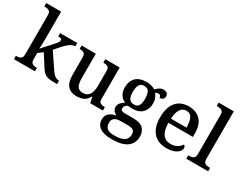

<svg xmlns="http://www.w3.org/2000/svg" viewBox="-99 -1386 2862 2253"><g transform="rotate(30 1332.0 -260.0)"><path d="M18 0V-46H27Q47 -46 65 -50.5Q83 -55 94 -70Q105 -85 105 -115V-649Q105 -678 93.5 -692Q82 -706 64 -710Q46 -714 27 -714H18V-760H219V-374Q219 -361 218 -341Q217 -321 216.5 -301.5Q216 -282 215 -268.5Q214 -255 214 -255L340 -394Q367 -424 376 -440.5Q385 -457 385 -469Q385 -482 372.5 -486.5Q360 -491 335 -491V-536H567V-491Q533 -491 499 -468Q465 -445 426 -401L358 -324L491 -126Q517 -86 543 -66Q569 -46 600 -46H603V0H589Q542 0 510 -3Q478 -6 456.5 -15Q435 -24 416.5 -43Q398 -62 378 -94L281 -246L219 -199V-112Q219 -83 230.5 -69Q242 -55 260 -50.5Q278 -46 297 -46H303V0Z M870 10Q791 10 748.5 -37Q706 -84 706 -187V-421Q706 -465 684.5 -477.5Q663 -490 629 -490H626V-536H819V-199Q819 -135 839 -98Q859 -61 915 -61Q975 -61 1002 -104.5Q1029 -148 1029 -220V-421Q1029 -467 1006 -478.5Q983 -490 950 -490H947V-536H1142V-111Q1142 -68 1165 -57Q1188 -46 1219 -46H1224V0H1052L1036 -78H1031Q1000 -23 959 -6.5Q918 10 870 10Z M1481 240Q1372 240 1318 202.5Q1264 165 1264 96Q1264 39 1301 9.5Q1338 -20 1392 -28Q1370 -37 1350.5 -58Q1331 -79 1331 -112Q1331 -143 1350 -166Q1369 -189 1404 -210Q1361 -227 1335.5 -267.5Q1310 -308 1310 -362Q1310 -449 1358.5 -498Q1407 -547 1505 -547Q1541 -547 1572.5 -537.5Q1604 -528 1621 -515Q1639 -535 1663.5 -552Q1688 -569 1720 -569Q1752 -569 1768 -553Q1784 -537 1784 -516Q1784 -494 1770.5 -478Q1757 -462 1725 -462Q1725 -476 1716.5 -487.5Q1708 -499 1690 -499Q1668 -499 1650 -487Q1668 -466 1680.5 -435.5Q1693 -405 1693 -364Q1693 -289 1647 -240Q1601 -191 1505 -191Q1494 -191 1477 -192.5Q1460 -194 1451 -195Q1433 -187 1420 -172.5Q1407 -158 1407 -136Q1407 -119 1419 -109.5Q1431 -100 1464 -100H1580Q1673 -100 1713.5 -58.5Q1754 -17 1754 50Q1754 138 1687.5 189Q1621 240 1481 240ZM1483 187Q1550 187 1588.5 173Q1627 159 1643 133.5Q1659 108 1659 73Q1659 32 1635 17.5Q1611 3 1564 3H1460Q1435 3 1411.5 10Q1388 17 1372.5 35.5Q1357 54 1357 92Q1357 120 1369 141.5Q1381 163 1408.5 175Q1436 187 1483 187ZM1502 -243Q1548 -243 1566 -273.5Q1584 -304 1584 -365Q1584 -429 1565.5 -461.5Q1547 -494 1501 -494Q1456 -494 1437 -460.5Q1418 -427 1418 -364Q1418 -304 1437.5 -273.5Q1457 -243 1502 -243Z M2086 10Q1971 10 1908 -62Q1845 -134 1845 -264Q1845 -405 1905.5 -476Q1966 -547 2076 -547Q2177 -547 2235 -486.5Q2293 -426 2293 -307V-260H1961Q1964 -154 2000.5 -105.5Q2037 -57 2105 -57Q2157 -57 2193.5 -79Q2230 -101 2248 -131Q2257 -126 2263 -116Q2269 -106 2269 -92Q2269 -69 2249.5 -45.5Q2230 -22 2189.5 -6Q2149 10 2086 10ZM2174 -317Q2174 -396 2152 -442.5Q2130 -489 2075 -489Q2025 -489 1996 -445Q1967 -401 1963 -317Z M2354 0V-46H2367Q2387 -46 2405 -50.5Q2423 -55 2434 -70Q2445 -85 2445 -115V-649Q2445 -678 2433.5 -692Q2422 -706 2404 -710Q2386 -714 2367 -714H2354V-760H2559V-115Q2559 -85 2570 -70Q2581 -55 2599.5 -50.5Q2618 -46 2637 -46H2650V0Z"/></g></svg>

Font: Noto Serif Khojki Medium
Style: Regular
Weight: 500
Version: Version 2.003